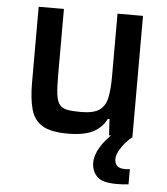

<svg xmlns="http://www.w3.org/2000/svg" viewBox="-51 -556 699 803"><g transform="rotate(5 298.0 -155.0)"><path d="M246 8Q174 8 138.5 -14Q103 -36 91 -80.5Q79 -125 79 -191V-510H185V-233Q185 -182 188.5 -153Q192 -124 203 -109.5Q214 -95 235.5 -91Q257 -87 293 -87Q347 -87 371.5 -105Q396 -123 403 -158.5Q410 -194 410 -247V-510H517V0H419L415 -68H408Q390 -31 352 -11.5Q314 8 246 8ZM469 200Q406 200 384.5 176.5Q363 153 363 120Q363 88 384 53.5Q405 19 438 -10L517 0Q504 9 489.5 25.5Q475 42 464.5 61Q454 80 454 97Q454 113 463.5 124Q473 135 501 135Q504 135 508.5 134.5Q513 134 518 133V197Q496 200 469 200Z"/></g></svg>

Font: Saira Medium
Style: Regular
Weight: 500
Designer: Hector Gatti with collaboration of the Omnibus-Type team
Foundry: Omnibus-Type
Version: Version 1.100; ttfautohint (v1.8.3)